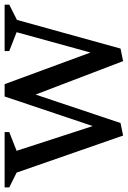

<svg xmlns="http://www.w3.org/2000/svg" viewBox="104 -659 552 830"><g transform="rotate(-90 380.0 -244.0)"><path d="M530.8 12.2 386.2 -366.2 263.2 1 209 12.2 48.8 -448.2 -15.1 -480V-500H224.1V-480L143.1 -448.2L250 -119.1L377.9 -500H431.2L567.9 -128.9L655.8 -448.2L574.2 -480V-500H774.9V-480L709 -446.8L585 1Z"/></g></svg>

Font: Amethysta
Style: Regular
Weight: 400
Designer: Konstantin Vinogradov, Alexei Vanyashin
Foundry: Cyreal (www.cyreal.org)
Version: Version 1.003